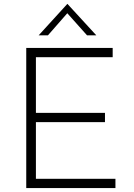

<svg xmlns="http://www.w3.org/2000/svg" viewBox="-20 -953 679 973"><path d="M468 -774 322 -933H321L176 -774H223L321 -886L421 -774ZM113 -710V0H565V-47H162V-334H512V-381H162V-663H551V-710Z"/></svg>

Font: Sulaf Light
Style: Regular
Weight: 300
Designer: Bandar Raffah (Arabic) and Santiago Orozco (Latin)
Foundry: Caramella and Typemade
Version: Version 1.005;PS 001.005;hotconv 1.0.88;makeotf.lib2.5.64775